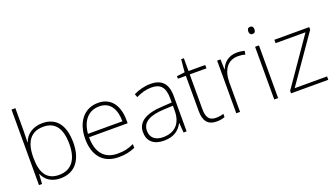

<svg xmlns="http://www.w3.org/2000/svg" viewBox="-66 -1283 3174 1816"><g transform="rotate(-20 1521.5 -375.0)"><path d="M127 -535V-760H88V0H119L125 -97H128C154 -35 211 10 304 10C459 10 531 -108 531 -266C531 -446 455 -540 317 -540C219 -540 150 -488 127 -418H124C125 -449 127 -501 127 -535ZM314 -505C432 -505 491 -425 491 -267C491 -112 426 -25 301 -25C181 -25 127 -106 127 -256V-265C127 -417 185 -505 314 -505Z M878 -540C726 -540 648 -415 648 -260C648 -100 726 10 889 10C955 10 1003 0 1055 -23V-61C994 -33 955 -25 890 -25C759 -25 687 -110 688 -263H1076V-294C1076 -434 1013 -540 878 -540ZM878 -505C985 -505 1036 -421 1036 -297H689C701 -432 772 -505 878 -505Z M1404 -539C1343 -539 1285 -522 1234 -498L1246 -464C1301 -491 1349 -504 1403 -504C1491 -504 1535 -459 1535 -345V-305L1435 -299C1274 -291 1183 -238 1183 -133C1183 -44 1240 10 1344 10C1449 10 1502 -37 1534 -98H1536L1543 0H1574V-353C1574 -482 1517 -539 1404 -539ZM1439 -268 1535 -272V-219C1534 -101 1473 -24 1348 -24C1269 -24 1223 -64 1223 -133C1223 -221 1303 -261 1439 -268Z M1879 -25C1810 -25 1786 -68 1786 -146V-496H1954V-530H1786V-659H1759L1747 -531L1667 -522V-496H1747V-143C1747 -43 1784 10 1876 10C1910 10 1935 4 1957 -4V-37C1936 -30 1910 -25 1879 -25Z M2274 -538C2191 -538 2136 -490 2114 -429H2111L2108 -530H2074V0H2112V-295C2112 -421 2167 -502 2272 -502C2300 -502 2321 -499 2344 -492L2351 -528C2328 -534 2303 -538 2274 -538Z M2475 -724C2454 -724 2445 -709 2445 -688C2445 -667 2454 -652 2475 -652C2500 -652 2507 -667 2507 -688C2507 -709 2500 -724 2475 -724ZM2495 -530H2456V0H2495Z M3000 0V-34H2674L3001 -504V-530H2650V-496H2951L2625 -25V0Z"/></g></svg>

Font: Noto Sans Malayalam ExtraLight
Style: Regular
Weight: 200
Designer: Jelle Bosma - Monotype Design Team
Foundry: Monotype Imaging Inc.
Version: Version 2.104